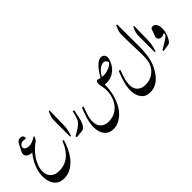

<svg xmlns="http://www.w3.org/2000/svg" viewBox="28 -1938 3347 3347"><g transform="rotate(-45 1701.5 -264.5)"><path d="M296 361Q220 361 172 332.5Q124 304 97.5 259Q71 214 60.5 165Q50 116 50 75Q50 -39 96 -150Q142 -261 219 -354Q151 -354 117 -383Q83 -412 83 -449Q83 -464 92.5 -487Q102 -510 114.5 -533.5Q127 -557 137 -575Q162 -637 189 -661Q216 -685 252 -685Q284 -685 300 -669Q316 -653 318 -633Q320 -613 307 -601Q283 -611 255 -611Q216 -611 188 -590Q160 -569 160 -534Q160 -505 190 -487.5Q220 -470 257 -470Q301 -470 343 -487Q385 -504 434 -534L447 -522L406 -454Q347 -414 294 -362Q241 -310 200 -249.5Q159 -189 135.5 -123.5Q112 -58 112 10Q112 43 122.5 77.5Q133 112 158 141.5Q183 171 226 189Q269 207 333 207Q399 207 467 182Q535 157 596 98Q636 58 671 3Q706 -52 734 -128L762 -118Q740 -40 705 36.5Q670 113 622 176Q561 258 479 309.5Q397 361 296 361Z M882 -81V-455Q882 -489 884 -512.5Q886 -536 891 -557Q896 -578 906.5 -603Q917 -628 935 -664L951 -659L946 -325Q945 -255 933 -194.5Q921 -134 901 -81Z M959 7 951 -19 1015 -56Q1060 -82 1090 -104Q1120 -126 1139 -145Q1170 -177 1182 -208Q1194 -239 1204 -277L1228 -365L1257 -359L1230 -226Q1211 -135 1190 -92Q1169 -49 1146 -29Q1133 -17 1121.5 -12.5Q1110 -8 1093 -6Z M1508 361Q1437 361 1387.5 326Q1338 291 1312.5 230.5Q1287 170 1287 92Q1287 0 1316.5 -101Q1346 -202 1386 -296L1418 -287Q1390 -212 1366.5 -136.5Q1343 -61 1343 11Q1343 105 1398 157Q1453 209 1543 209Q1633 209 1700.5 173.5Q1768 138 1813.5 79Q1859 20 1881.5 -54Q1904 -128 1904 -204Q1904 -239 1899 -268.5Q1894 -298 1887 -330Q1884 -346 1882 -360Q1880 -374 1880 -386Q1880 -439 1918 -449Q1948 -437 1980 -430Q2052 -560 2119 -622Q2186 -684 2239 -684Q2271 -684 2297 -661.5Q2323 -639 2323 -598Q2323 -572 2312 -538.5Q2301 -505 2282.5 -470.5Q2264 -436 2240 -407Q2199 -358 2136 -326.5Q2073 -295 2001 -295Q1976 -295 1952 -299Q1950 -166 1921.5 -55.5Q1893 55 1835 152Q1800 211 1748.5 258.5Q1697 306 1635.5 333.5Q1574 361 1508 361ZM2202 -588Q2181 -588 2148.5 -574Q2116 -560 2079.5 -525Q2043 -490 2008 -426Q2029 -423 2050 -423Q2090 -423 2137 -435.5Q2184 -448 2223 -471Q2262 -494 2278 -523Q2271 -548 2252.5 -568Q2234 -588 2202 -588Z M2414 361Q2343 361 2293.5 326.5Q2244 292 2218.5 230Q2193 168 2193 88Q2193 0 2222.5 -100.5Q2252 -201 2292 -296L2324 -287Q2296 -208 2272.5 -136Q2249 -64 2249 16Q2249 71 2272 114.5Q2295 158 2340 183.5Q2385 209 2449 209Q2556 209 2629.5 161Q2703 113 2743 34Q2769 -19 2775.5 -78.5Q2782 -138 2782 -182Q2782 -205 2781 -249.5Q2780 -294 2778.5 -350.5Q2777 -407 2775 -466.5Q2773 -526 2772 -580Q2771 -634 2771 -673Q2771 -706 2772 -728.5Q2773 -751 2778 -772.5Q2783 -794 2794 -821.5Q2805 -849 2824 -890L2844 -884L2846 -358Q2847 -232 2831.5 -128.5Q2816 -25 2783 55Q2764 101 2733 154Q2702 207 2657 254Q2612 301 2552 331Q2492 361 2414 361Z M2966 -81V-455Q2966 -489 2968 -512.5Q2970 -536 2975 -557Q2980 -578 2990.5 -603Q3001 -628 3019 -664L3035 -659L3030 -325Q3029 -255 3017 -194.5Q3005 -134 2985 -81Z M3093 15 3085 -11 3181 -67Q3248 -106 3285 -136Q3298 -147 3306 -159Q3314 -171 3314 -179Q3314 -190 3308.5 -197Q3303 -204 3299 -204Q3295 -200 3279 -189.5Q3263 -179 3233 -179Q3208 -179 3184.5 -195Q3161 -211 3161 -257L3215 -410Q3226 -419 3239 -423Q3252 -427 3262 -427Q3303 -427 3328 -384.5Q3353 -342 3353 -271Q3353 -226 3340.5 -181.5Q3328 -137 3309.5 -100Q3291 -63 3273 -39Q3258 -19 3246.5 -13.5Q3235 -8 3212 -4Z"/></g></svg>

Font: Gulzar
Style: Regular
Weight: 400
Designer: Borna Izadpanah, Alice Savoie, Simon Cozens, Fiona Ross
Version: Version 1.000;[7b34f74]; ttfautohint (v1.8.4)